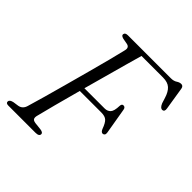

<svg xmlns="http://www.w3.org/2000/svg" viewBox="-192 -859 1001 1001"><g transform="rotate(45 308.5 -359.0)"><path d="M181 -686Q182.5 -700 203 -700H519.5Q540.5 -700 553.5 -708.8Q566.5 -717.5 579 -717.5Q593.5 -717.5 596.5 -700L616.5 -575Q620.5 -552.5 604.5 -551.5Q590 -550.5 579.5 -576L570 -606Q559.5 -640.5 541 -657.2Q522.5 -674 487.5 -674H329Q318 -636 303.2 -582.5Q288.5 -529 271.5 -467.5Q254.5 -406 237.5 -344.5H386.5Q407 -344.5 419.2 -357.5Q431.5 -370.5 432.5 -410Q433.5 -425.5 445 -425.5Q458.5 -425.5 461 -409L485.5 -265Q487 -254.5 483 -249.5Q479 -244.5 473 -244Q461 -243.5 454 -261.5Q442.5 -293.5 429.5 -305.5Q416.5 -317.5 389.5 -317.5H230.5Q209 -239.5 191.5 -172.8Q174 -106 165 -69.5Q161 -55 164.8 -46.5Q168.5 -38 185 -35.5L226 -31Q248 -28 248 -16.5Q248 0 221 0H21Q2.5 0 3.5 -14Q4.5 -26.5 27.5 -31.5L58.5 -36Q85.5 -41 94 -70Q106 -109 122.2 -167.2Q138.5 -225.5 156.8 -292.2Q175 -359 192.8 -424.5Q210.5 -490 224.8 -545Q239 -600 247 -634.5Q253 -659.5 231 -664.5L198.5 -670.5Q179.5 -675.5 181 -686Z"/></g></svg>

Font: Fraunces 72pt Soft Light
Style: Italic
Weight: 300
Italic angle: -16°
Version: Version 1.000;[b76b70a41]